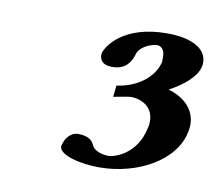

<svg xmlns="http://www.w3.org/2000/svg" viewBox="-49 -744 504 446"><g transform="rotate(10 203.0 -521.0)"><path d="M312 -621C303 -581 262 -554 217 -548L214 -521C244 -527 254 -528 256 -528C272 -528 308 -519 308 -480C308 -475 308 -470 306 -464C293 -399 240 -384 227 -384C209 -384 193 -391 188 -401C184 -410 177 -422 149 -422C132 -422 119 -406 116 -390C115 -389 115 -388 115 -387C115 -366 166 -354 210 -354C300 -354 386 -401 400 -471C401 -477 402 -483 402 -488C402 -528 370 -551 338 -560C372 -578 400 -602 405 -626C406 -630 406 -633 406 -636C406 -668 371 -688 312 -688C209 -688 174 -633 170 -615V-612C170 -604 173 -589 200 -589C234 -589 244 -613 248 -626C253 -647 282 -657 294 -657C302 -657 312 -651 312 -633Z"/></g></svg>

Font: Linux Libertine O
Style: Bold Italic
Weight: 700
Italic angle: -11.5°
Designer: Philipp H. Poll
Foundry: Philipp H. Poll
Version: Version 4.1.0